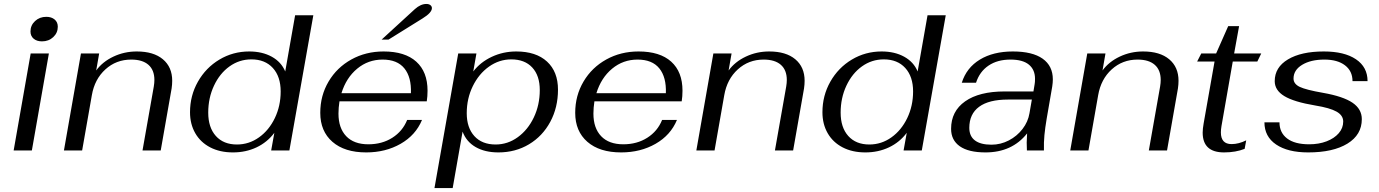

<svg xmlns="http://www.w3.org/2000/svg" viewBox="-20 -760 6966 970"><path d="M134 -601Q134 -632 157 -653.5Q180 -675 214 -675Q240 -675 256 -661.5Q272 -648 272 -625Q272 -594 249 -572.5Q226 -551 192 -551Q166 -551 150 -564.5Q134 -578 134 -601ZM135 -490H227L141 0H49Z M389 -490H481L466 -404Q498 -448 553 -474Q608 -500 671 -500Q756 -500 803 -460.5Q850 -421 850 -352Q850 -333 847 -313L792 0H700L757 -323Q760 -341 760 -356Q760 -406 730 -432.5Q700 -459 643 -459Q567 -459 512.5 -409.5Q458 -360 444 -279L395 0H303Z M940 -193Q940 -277 980 -347.5Q1020 -418 1088.5 -459Q1157 -500 1239 -500Q1305 -500 1353 -473.5Q1401 -447 1421 -399L1471 -683H1563L1442 0H1350L1366 -89Q1330 -41 1276 -15.5Q1222 10 1157 10Q1091 10 1042 -15.5Q993 -41 966.5 -87Q940 -133 940 -193ZM1398 -298Q1398 -373 1358.5 -416.5Q1319 -460 1250 -460Q1189 -460 1139.5 -424.5Q1090 -389 1061 -327Q1032 -265 1032 -191Q1032 -116 1070.5 -73Q1109 -30 1177 -30Q1238 -30 1288.5 -66Q1339 -102 1368.5 -163.5Q1398 -225 1398 -298Z M1690 -186Q1690 -113 1729 -72Q1768 -31 1841 -31Q1910 -31 1962 -64Q2014 -97 2037 -154H2112Q2080 -77 2004 -33.5Q1928 10 1830 10Q1721 10 1659.5 -43.5Q1598 -97 1598 -190Q1598 -277 1640 -348Q1682 -419 1755 -459.5Q1828 -500 1918 -500Q2026 -500 2083 -448.5Q2140 -397 2140 -302Q2140 -273 2136 -248H1695Q1690 -215 1690 -186ZM1705 -289H2056Q2059 -370 2023 -414.5Q1987 -459 1913 -459Q1840 -459 1784.5 -413Q1729 -367 1705 -289ZM2076 -714Q2105 -740 2134 -740Q2147 -740 2154.5 -734Q2162 -728 2162 -719Q2162 -696 2115 -667L1943 -560H1908Z M2295 -490H2387L2371 -399Q2407 -446 2464.5 -473Q2522 -500 2588 -500Q2688 -500 2743.5 -449Q2799 -398 2799 -307Q2799 -217 2760 -144.5Q2721 -72 2652.5 -31Q2584 10 2498 10Q2430 10 2383 -17Q2336 -44 2317 -95L2267 190H2175ZM2707 -305Q2707 -378 2669 -419Q2631 -460 2563 -460Q2502 -460 2450.5 -423.5Q2399 -387 2368.5 -324.5Q2338 -262 2338 -188Q2338 -115 2376.5 -72.5Q2415 -30 2484 -30Q2545 -30 2596 -67Q2647 -104 2677 -167Q2707 -230 2707 -305Z M2978 -186Q2978 -113 3017 -72Q3056 -31 3129 -31Q3198 -31 3250 -64Q3302 -97 3325 -154H3400Q3368 -77 3292 -33.5Q3216 10 3118 10Q3009 10 2947.5 -43.5Q2886 -97 2886 -190Q2886 -277 2928 -348Q2970 -419 3043 -459.5Q3116 -500 3206 -500Q3314 -500 3371 -448.5Q3428 -397 3428 -302Q3428 -273 3424 -248H2983Q2978 -215 2978 -186ZM2993 -289H3344Q3347 -370 3311 -414.5Q3275 -459 3201 -459Q3128 -459 3072.5 -413Q3017 -367 2993 -289Z M3584 -490H3676L3661 -404Q3693 -448 3748 -474Q3803 -500 3866 -500Q3951 -500 3998 -460.5Q4045 -421 4045 -352Q4045 -333 4042 -313L3987 0H3895L3952 -323Q3955 -341 3955 -356Q3955 -406 3925 -432.5Q3895 -459 3838 -459Q3762 -459 3707.5 -409.5Q3653 -360 3639 -279L3590 0H3498Z M4135 -193Q4135 -277 4175 -347.5Q4215 -418 4283.5 -459Q4352 -500 4434 -500Q4500 -500 4548 -473.5Q4596 -447 4616 -399L4666 -683H4758L4637 0H4545L4561 -89Q4525 -41 4471 -15.5Q4417 10 4352 10Q4286 10 4237 -15.5Q4188 -41 4161.5 -87Q4135 -133 4135 -193ZM4593 -298Q4593 -373 4553.5 -416.5Q4514 -460 4445 -460Q4384 -460 4334.5 -424.5Q4285 -389 4256 -327Q4227 -265 4227 -191Q4227 -116 4265.5 -73Q4304 -30 4372 -30Q4433 -30 4483.5 -66Q4534 -102 4563.5 -163.5Q4593 -225 4593 -298Z M4785 -109Q4785 -198 4856 -248Q4927 -298 5055 -298H5201L5207 -334Q5209 -344 5209 -362Q5209 -408 5178 -433.5Q5147 -459 5085 -459Q5019 -459 4974 -428.5Q4929 -398 4911 -342H4839Q4863 -418 4930.5 -459Q4998 -500 5097 -500Q5196 -500 5247.5 -463.5Q5299 -427 5299 -359Q5299 -343 5296 -323L5268 -161Q5260 -114 5256.5 -77.5Q5253 -41 5254 0H5168L5167 -40Q5167 -56 5169 -86Q5093 10 4959 10Q4873 10 4829 -21Q4785 -52 4785 -109ZM5181 -188 5193 -257H5072Q4976 -257 4926.5 -220.5Q4877 -184 4877 -114Q4877 -72 4905.5 -50.5Q4934 -29 4989 -29Q5035 -29 5076.5 -50.5Q5118 -72 5146 -108.5Q5174 -145 5181 -188Z M5473 -490H5565L5550 -404Q5582 -448 5637 -474Q5692 -500 5755 -500Q5840 -500 5887 -460.5Q5934 -421 5934 -352Q5934 -333 5931 -313L5876 0H5784L5841 -323Q5844 -341 5844 -356Q5844 -406 5814 -432.5Q5784 -459 5727 -459Q5651 -459 5596.5 -409.5Q5542 -360 5528 -279L5479 0H5387Z M6056 -90Q6056 -109 6061 -137L6116 -449H6028L6049 -490H6124L6185 -628H6240L6215 -490H6352L6332 -449H6208L6151 -123Q6148 -105 6148 -91Q6148 -32 6202 -32Q6238 -32 6276 -51L6268 -8Q6223 10 6164 10Q6056 10 6056 -90Z M6368 -142H6444Q6444 -90 6482.5 -60.5Q6521 -31 6594 -31Q6643 -31 6682 -46Q6721 -61 6743.5 -87Q6766 -113 6766 -146Q6766 -177 6732.5 -196Q6699 -215 6625 -227Q6517 -245 6468.5 -274.5Q6420 -304 6420 -350Q6420 -420 6487 -460Q6554 -500 6668 -500Q6772 -500 6830.5 -460.5Q6889 -421 6889 -350H6813Q6813 -401 6775 -430Q6737 -459 6671 -459Q6602 -459 6558.5 -432.5Q6515 -406 6515 -363Q6515 -336 6546.5 -321Q6578 -306 6664 -291Q6766 -273 6813 -241Q6860 -209 6860 -158Q6860 -79 6787.5 -34.5Q6715 10 6589 10Q6486 10 6427 -30Q6368 -70 6368 -142Z"/></svg>

Font: Fahkwang
Style: Italic
Weight: 400
Italic angle: -10°
Version: Version 1.000; ttfautohint (v1.6)